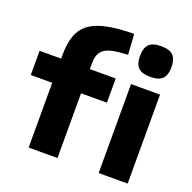

<svg xmlns="http://www.w3.org/2000/svg" viewBox="-141 -955 1093 1095"><g transform="rotate(20 406.0 -407.5)"><path d="M659 -616Q608 -616 586 -638Q564 -660 564 -709Q564 -757 586 -779.5Q608 -802 659 -802Q712 -802 733.5 -779Q755 -756 755 -709Q755 -662 733.5 -639Q712 -616 659 -616ZM571 -540H747V0H571ZM146 -393H16V-540H147V-563Q147 -634 165 -682Q183 -730 223.5 -759Q264 -788 329.5 -801Q395 -814 490 -815L498 -691Q448 -689 414.5 -683Q381 -677 360.5 -664Q340 -651 330.5 -629.5Q321 -608 321 -575V-540H478V-393H321V0H146Z"/></g></svg>

Font: Encode Sans Wide
Style: Bold
Weight: 700
Designer: Pablo Impallari, Andres Torresi
Foundry: Pablo Impallari, Andres Torresi
Version: Version 1.000; ttfautohint (v1.00) -l 8 -r 50 -G 200 -x 14 -